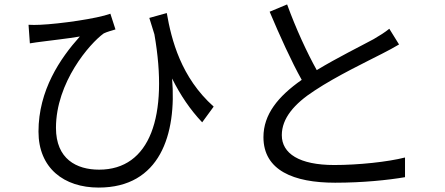

<svg xmlns="http://www.w3.org/2000/svg" viewBox="-20 -798 2010 868"><path d="M109 -686 115 -602C135 -605 152 -608 171 -610C207 -615 290 -624 341 -633C252 -534 154 -390 154 -203C154 -38 269 50 426 50C703 50 779 -190 758 -443C796 -367 840 -302 894 -245L946 -316C798 -448 755 -618 734 -739L655 -717L678 -643C743 -272 658 -31 428 -31C326 -31 233 -79 233 -220C233 -425 385 -601 449 -647C463 -654 489 -661 502 -665L479 -736C420 -714 251 -690 162 -686C144 -685 123 -685 109 -686Z M1278 -778 1199 -745C1245 -636 1298 -519 1344 -437C1237 -362 1171 -281 1171 -178C1171 -28 1307 28 1495 28C1620 28 1735 16 1811 3V-86C1733 -66 1600 -52 1491 -52C1333 -52 1254 -104 1254 -187C1254 -263 1310 -329 1403 -389C1501 -454 1639 -520 1707 -555C1736 -570 1761 -583 1784 -597L1740 -668C1719 -651 1698 -638 1669 -621C1614 -591 1506 -538 1412 -481C1368 -560 1318 -668 1278 -778Z"/></svg>

Font: Source Han Sans JP
Style: Regular
Weight: 400
Designer: Ryoko NISHIZUKA 西塚涼子 (kana, bopomofo & ideographs); Paul D. Hunt (Latin, Greek & Cyrillic); Sandoll Communications 산돌커뮤니
Foundry: Adobe
Version: Version 2.004;hotconv 1.0.118;makeotfexe 2.5.65603